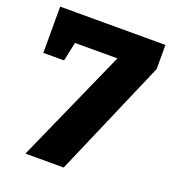

<svg xmlns="http://www.w3.org/2000/svg" viewBox="-130 -806 815 905"><g transform="rotate(20 277.5 -353.5)"><path d="M545 -586 292 0H100L354 -570H141L121 -475H17V-707H545Z"/></g></svg>

Font: Bitter ExtraBold
Style: Regular
Weight: 800
Designer: Sol Matas, and Bitter project Authors
Foundry: Sol Matas
Version: Version 2.001